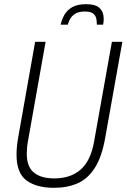

<svg xmlns="http://www.w3.org/2000/svg" viewBox="-20 -886 605 918"><path d="M238 12Q155 12 107 -23Q59 -58 59 -147Q59 -164 61 -185.5Q63 -207 67 -229L148 -686H198L114 -213Q111 -198 109.5 -181Q108 -164 108 -151Q108 -89 142 -61Q176 -33 239 -33Q318 -33 366 -75.5Q414 -118 430 -210L515 -686H565L483 -227Q467 -136 433.5 -83.5Q400 -31 351 -9.5Q302 12 238 12ZM270 -768Q275 -792 287.5 -814.5Q300 -837 325 -851.5Q350 -866 391 -866Q433 -866 451.5 -851.5Q470 -837 474 -814.5Q478 -792 473 -768H443Q443 -779 441 -794Q439 -809 427 -820Q415 -831 385 -831Q356 -831 339 -820Q322 -809 314.5 -794Q307 -779 304 -768Z"/></svg>

Font: Archivo Condensed Thin
Style: Italic
Weight: 250
Width: 3
Italic angle: -10°
Designer: Hector Gatti
Foundry: Omnibus-Type
Version: Version 2.001